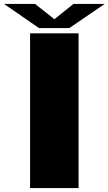

<svg xmlns="http://www.w3.org/2000/svg" viewBox="-54 -954 550 974"><path d="M98.5 0V-785H344.5V0ZM144 -811.5 -33.5 -934H124L222 -856.5L318.5 -934H477L297.5 -811.5Z"/></svg>

Font: Anybody UltraExpanded ExtraBold
Style: Regular
Weight: 800
Width: 9
Designer: Tyler Finck
Foundry: Etcetera Type Company
Version: Version 1.010; ttfautohint (v1.8.3) -l 8 -r 50 -G 200 -x 14 